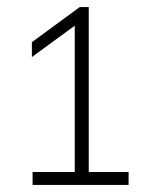

<svg xmlns="http://www.w3.org/2000/svg" viewBox="-20 -454 418 542"><path d="M230.5 31.5H343V68H72V31.5H191V-381.5L70 -293V-335L205 -434H230.5Z"/></svg>

Font: Encode Sans ExtraLight
Style: Regular
Weight: 275
Designer: Multiple Designers
Foundry: Impallari Type
Version: Version 2.000